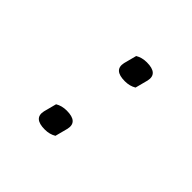

<svg xmlns="http://www.w3.org/2000/svg" viewBox="-130 -694 861 861"><g transform="rotate(45 300.0 -263.5)"><path d="M399 -416Q376 -402 345 -402Q273 -402 285 -457L301 -518Q324 -532 355 -532Q427 -532 415 -477ZM298 -9Q275 5 244 5Q172 5 184 -50L200 -111Q223 -125 254 -125Q326 -125 314 -70Z"/></g></svg>

Font: Recursive Mn Csl St Lt
Style: Italic
Weight: 300
Italic angle: -15°
Monospace: yes
Version: Version 1.079;hotconv 1.0.112;makeotfexe 2.5.65598; ttfautoh